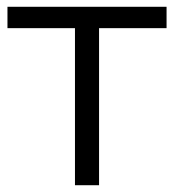

<svg xmlns="http://www.w3.org/2000/svg" viewBox="-20 -546 513 566"><path d="M471 -463H272V0H201V-463H2V-526H471Z"/></svg>

Font: APTA Sans Regular
Style: Regular
Weight: 400
Version: Version 7.200